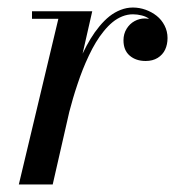

<svg xmlns="http://www.w3.org/2000/svg" viewBox="-20 -490 465 510"><path d="M135 -440H65V-460H225L199.4 -347.5Q209.5 -368.8 220.4 -386.7Q231.2 -404.6 244.2 -420.2Q257.2 -435.9 270.9 -446.8Q284.6 -457.6 300.6 -463.8Q316.5 -470 333 -470Q350.2 -470 366.8 -464.1Q383.2 -458.2 396.2 -447.9Q409.2 -437.6 417.1 -422.2Q425 -406.8 425 -389Q425 -371.8 418.6 -358.1Q412.1 -344.5 398.8 -336.2Q385.4 -328 367 -328Q341 -328 324.5 -342.2Q308 -356.4 308 -383Q308 -399.9 316.2 -413.4Q324.5 -426.9 337.4 -433.9Q350.4 -441 365 -441Q367.8 -441 371.2 -440.5Q374.8 -440 376 -440Q368.9 -445.8 356.9 -448.9Q345 -452 333 -452Q318.5 -452 304.6 -446.4Q290.8 -440.8 278.9 -431Q267 -421.2 255.6 -407.1Q244.1 -393 234.6 -377.2Q225.1 -361.5 216.1 -342.4Q207 -323.2 199.8 -305Q192.6 -286.8 185.8 -266.2Q178.9 -245.8 173.9 -228.6Q168.9 -211.4 164.1 -193.1L120 0H30Z"/></svg>

Font: Bodoni* 11
Style: Italic
Weight: 400
Italic angle: -13°
Version: Version 1.002